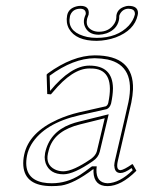

<svg xmlns="http://www.w3.org/2000/svg" viewBox="-20 -629 501 659"><path d="M384.3 -76.2Q377.4 -45.4 393.6 -44.9Q405.3 -45.9 434.1 -65.9L436.5 -64L448.2 -43Q395.5 9.8 349.1 9.8Q302.7 9.8 300.8 -39.1Q300.8 -43.9 301.3 -47.9H299.3Q234.4 1 190.4 7.8Q175.3 9.8 157.7 9.8Q65.9 9.8 60.1 -59.6Q58.6 -77.6 63 -98.1Q79.1 -174.3 178.2 -218.8Q211.9 -233.9 250.5 -243.2L343.3 -264.2Q349.6 -267.6 351.6 -275.9Q375 -387.2 301.3 -393.6Q294.4 -394 286.6 -394Q229 -394 161.6 -313Q157.7 -308.6 154.8 -305.2L142.1 -306.2L140.1 -373L144 -377Q229 -438.5 305.2 -439Q439.9 -439 436.5 -322.3Q435.5 -300.8 430.7 -276.9Q429.7 -272.5 415 -208.5Q388.2 -93.8 384.3 -76.2ZM339.4 -223.1 254.9 -202.1Q171.4 -181.6 150.4 -123.5Q147 -113.3 144.5 -102.1Q136.2 -63.5 168.5 -47.4Q181.6 -41 197.8 -41Q231.4 -41.5 293 -84Q308.6 -95.7 312.5 -109.9ZM452.6 -577.1Q441.4 -524.9 377 -500.5Q345.2 -489.3 312 -488.8Q240.7 -488.8 216.8 -530.3Q205.6 -550.8 210.4 -576.2Q215.3 -600.6 243.7 -607.4Q250.5 -608.9 256.3 -608.9Q283.7 -608.9 284.7 -586.9Q284.7 -582.5 284.2 -579.1Q282.7 -573.7 281.2 -570.8Q279.3 -566.9 278.8 -563Q272.9 -536.1 297.9 -524.4Q308.1 -520 319.3 -520Q355.5 -520 373 -548.8Q377 -555.7 378.4 -562Q379.4 -568.8 379.4 -570.8Q378.9 -573.7 379.9 -578.1Q384.3 -599.6 409.7 -606.9Q415.5 -608.9 421.4 -608.9Q453.6 -608.9 453.6 -584Q453.1 -580.1 452.6 -577.1ZM374.5 -78.1Q378.4 -95.7 405.8 -212.4Q420.4 -274.4 420.9 -278.8Q446.3 -403.3 349.1 -424.8Q329.1 -428.7 305.2 -429.2Q231.4 -428.7 150.4 -369.1L151.9 -316.9Q223.6 -403.8 286.6 -403.8Q366.2 -403.8 367.7 -327.1Q367.7 -325.2 367.7 -324.2Q367.2 -301.3 361.3 -273.9Q356.9 -258.8 346.2 -254.4L252.9 -233.4Q132.3 -206.1 87.9 -133.8Q76.7 -114.7 72.8 -95.7Q57.6 -17.6 126 -2.9Q141.1 0 157.7 0Q209.5 0 254.9 -28.8Q271.5 -39.6 293 -56.2L295.9 -58.1H312L311 -47.4Q309.6 -1.5 349.1 0Q390.6 -1 435.5 -44.9L431.6 -52.2Q408.2 -35.2 393.6 -35.2Q374 -35.2 372.6 -58.1Q372.6 -60.1 372.1 -61Q372.6 -69.3 374.5 -78.1ZM353 -236.8 322.3 -107.9Q317.4 -88.4 298.3 -75.7Q233.4 -30.8 197.8 -30.8Q150.9 -30.8 136.7 -68.8Q133.3 -79.6 133.3 -89.8Q133.8 -97.2 134.8 -104Q149.9 -174.8 220.7 -202.1Q235.8 -208 252.4 -211.9ZM442.9 -579.1Q444.3 -594.7 429.7 -598.1Q425.3 -598.6 421.4 -599.1Q402.8 -599.1 392.6 -582.5Q390.6 -578.6 389.6 -576.2Q389.2 -574.2 389.2 -573.2V-572.3Q389.6 -566.9 388.2 -560.1Q381.3 -527.8 345.7 -514.6Q332.5 -510.3 319.3 -509.8Q282.2 -509.8 270.5 -540Q266.1 -552.7 269 -564.9Q270.5 -571.3 272.5 -575.7Q273.4 -577.6 274.4 -580.6Q275.4 -598.1 256.3 -599.1Q230.5 -599.1 221.7 -578.1Q220.7 -575.7 220.2 -573.7Q209.5 -523.9 265.6 -505.9Q272.9 -503.4 279.8 -502Q295.4 -499 312 -499Q382.3 -499 421.9 -541Q438 -559.1 442.9 -579.1Z"/></svg>

Font: Linux Biolinum Outline O
Style: Italic
Weight: 400
Italic angle: -12°
Designer: Philipp H. Poll
Foundry: Philipp H. Poll
Version: Version 0.6.2